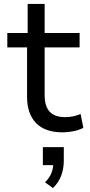

<svg xmlns="http://www.w3.org/2000/svg" viewBox="-20 -661 457 972"><path d="M297 9Q208 9 162.5 -38Q117 -85 117 -172V-421H17V-494H120V-641H206V-494H383V-421H206V-180Q206 -123 231.5 -95.5Q257 -68 310 -68Q331 -68 350.5 -72Q370 -76 388 -84L402 -14Q382 -3 353.5 3Q325 9 297 9ZM248 291 208 262Q232 238 241 213.5Q250 189 250 163L268 175H197V84H303V152Q303 193 290 228Q277 263 248 291Z"/></svg>

Font: Nunito Sans 8pt
Style: Regular
Weight: 400
Version: Version 3.101;gftools[0.9.27]